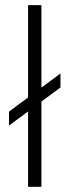

<svg xmlns="http://www.w3.org/2000/svg" viewBox="-20 -718 267 738"><path d="M87.9 -343.3V-698.2H139.2V-381.3L212.4 -435.5V-381.8L139.2 -327.6V0H87.9V-289.6L14.6 -235.4V-289.1Z"/></svg>

Font: Sansation Light
Style: Light
Weight: 300
Designer: Bernd Montag
Version: Version 1.301